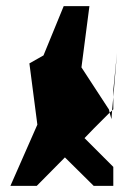

<svg xmlns="http://www.w3.org/2000/svg" viewBox="-20 -795 432 627"><path d="M14 -188H100L192 -281C223 -250 255 -219 286 -188H350V-250L256 -344L286 -375L338 -427L336 -437L246 -575L272 -775H188L122 -614L76 -588L102 -388ZM338 -427 344 -406 346 -434ZM350 -438V-478L346 -434ZM350 -478C350 -478 362 -622 362 -622C362 -622 350 -500 350 -500Z"/></svg>

Font: bitstorm
Style: ulcn
Weight: 400
Version: Version 0.2